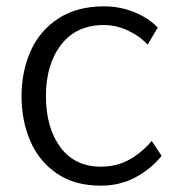

<svg xmlns="http://www.w3.org/2000/svg" viewBox="-20 -567 557 606"><path d="M48 -263Q48 -341 76.5 -405.5Q105 -470 164 -508.5Q223 -547 308 -547Q358 -547 403 -529Q448 -511 478 -480L446 -426Q420 -454 383 -471Q346 -488 308 -488Q221 -488 173 -426Q125 -364 125 -264Q125 -164 170.5 -102.5Q216 -41 298 -41Q348 -41 387 -62.5Q426 -84 459 -122L490 -75Q457 -34 408 -7.5Q359 19 298 19Q216 19 160 -19Q104 -57 76 -121Q48 -185 48 -263Z"/></svg>

Font: Martel Sans Light
Style: Regular
Weight: 300
Designer: Dan Reynolds and Mathieu Réguer
Foundry: Dan Reynolds and Mathieu Réguer
Version: Version 1.002; ttfautohint (v1.1) -l 5 -r 5 -G 72 -x 0 -D la